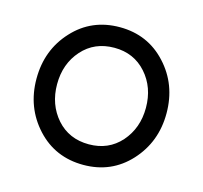

<svg xmlns="http://www.w3.org/2000/svg" viewBox="-82 -603 747 706"><g transform="rotate(15 291.0 -250.0)"><path d="M291.7 -433.7Q366.3 -433.7 413.3 -380.8Q460.3 -328 460.3 -250Q460.3 -172.8 413.3 -119.1Q366.3 -66.3 291.7 -66.3Q216.2 -66.3 169.2 -119.1Q122.2 -172.8 122.2 -250Q122.2 -328 169.2 -380.8Q216.2 -433.7 291.7 -433.7ZM291.7 -512Q184.3 -512 114.2 -435.8Q43.8 -359.9 43.8 -249.9Q43.8 -141 114.2 -64.2Q184.3 12 291.7 12Q398.2 12 468.3 -64.2Q538.7 -141.1 538.7 -250Q538.7 -359.8 468.3 -435.8Q398.2 -512 291.7 -512Z"/></g></svg>

Font: Unageo Variable
Style: Regular
Weight: 300
Designer: Richard Sepsi
Foundry: Richard Sepsi
Version: Version 2.200